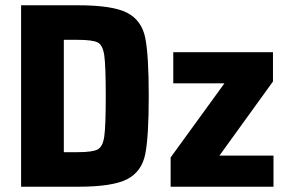

<svg xmlns="http://www.w3.org/2000/svg" viewBox="-20 -708 1095 728"><path d="M60 -688H276Q407 -688 462 -659.5Q517 -631 530.5 -565.5Q544 -500 544 -344Q544 -188 530.5 -122.5Q517 -57 462 -28.5Q407 0 276 0H60ZM381 -344Q381 -457 375.5 -497Q370 -537 350.5 -547Q331 -557 274 -557H222V-131H274Q331 -131 350.5 -141.5Q370 -152 375.5 -191.5Q381 -231 381 -344ZM627 0V-111L831 -392H637V-510H1015V-399L812 -118H1017V0Z"/></svg>

Font: Saira Semi Condensed
Style: Bold
Weight: 700
Width: 4
Designer: Hector Gatti with collaboration of the Omnibus-Type team
Foundry: Omnibus-Type
Version: Version 1.001; ttfautohint (v1.8)